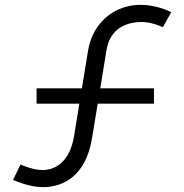

<svg xmlns="http://www.w3.org/2000/svg" viewBox="-20 -755 758 790"><path d="M160.5 15Q132 15 105.8 9Q79.5 3 60.2 -4.2Q41 -11.5 33.5 -14.5L64.5 -78Q68 -76.5 82.2 -71Q96.5 -65.5 116.2 -60.5Q136 -55.5 157 -55.5Q176.5 -55.5 196.5 -62.8Q216.5 -70 234.5 -86.8Q252.5 -103.5 265.8 -131.2Q279 -159 285.5 -199.5L306.5 -328.5H130.5V-391.5H317L341.5 -542Q347.5 -580.5 362 -611.2Q376.5 -642 397.8 -665.2Q419 -688.5 444.5 -704Q470 -719.5 498.5 -727.2Q527 -735 555.5 -735Q586 -735 613.2 -729.2Q640.5 -723.5 659.2 -716Q678 -708.5 684.5 -704.5L650 -643Q650 -643 650 -643Q650 -643 638 -648.2Q626 -653.5 605 -659Q584 -664.5 558.5 -664.5Q541.5 -664.5 520.2 -660Q499 -655.5 477.8 -643.5Q456.5 -631.5 440.5 -608.5Q424.5 -585.5 418 -548L392.5 -391.5H613.5V-328.5H382L359 -188.5Q349 -128 327.5 -88.2Q306 -48.5 277.8 -26Q249.5 -3.5 218.8 5.8Q188 15 160.5 15Z"/></svg>

Font: Cns Manrope
Style: Regular
Weight: 400
Designer: Mikhail Sharanda
Foundry: Mikhail Sharanda
Version: Version 4.504